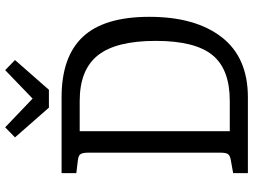

<svg xmlns="http://www.w3.org/2000/svg" viewBox="-138 -840 978 742"><g transform="rotate(-90 351.0 -469.0)"><path d="M657 -381Q657 -203 578.5 -101.5Q500 0 346 0H53V-57L103 -66Q121 -69 126.5 -77Q132 -85 132 -106V-617Q132 -638 126.5 -646.5Q121 -655 103 -657L53 -663V-720H346Q503 -720 580 -637.5Q657 -555 657 -381ZM564 -356Q564 -510 508 -580Q452 -650 332 -650H215V-70H332Q455 -70 509.5 -137.5Q564 -205 564 -356ZM490 -900 375 -769H306L191 -900L230 -938L341 -832L451 -938Z"/></g></svg>

Font: Enriqueta
Style: Regular
Weight: 400
Designer: Viviana Monsalve, Gustavo Ibarra
Foundry: 72Puntos
Version: Version 2.000